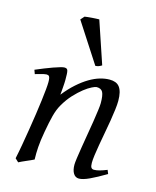

<svg xmlns="http://www.w3.org/2000/svg" viewBox="-111 -788 716 884"><g transform="rotate(15 247.0 -346.0)"><path d="M475.1 -35.2Q430.7 -8.8 399.7 5.6Q368.7 20 350.1 20Q333 20 323.5 4.6Q314 -10.7 314 -37.1Q314 -45.9 317.1 -68.6Q320.3 -91.3 325.2 -121.6Q330.1 -151.9 335.9 -186Q341.8 -220.2 346.7 -251Q351.6 -281.7 354.7 -306.2Q357.9 -330.6 357.9 -341.8Q357.9 -378.9 350.1 -393.6Q342.3 -408.2 320.8 -408.2Q314.5 -408.2 298.6 -400.4Q282.7 -392.6 262.7 -377Q242.7 -361.3 220.9 -337.9Q199.2 -314.5 181.2 -283.2Q167.5 -259.8 158.9 -227.1Q150.4 -194.3 142.1 -147Q134.3 -103.5 132.1 -72.3Q129.9 -41 130.9 -12.2Q124.5 -8.8 115 -4.6Q105.5 -0.5 95.5 3.9Q85.4 8.3 76.2 12.5Q66.9 16.6 61 20L44.9 4.9Q51.8 -27.3 58.3 -64.9Q64.9 -102.5 71 -140.4Q77.1 -178.2 82.5 -215.1Q87.9 -252 91.8 -283Q95.7 -314 97.9 -337.2Q100.1 -360.4 100.1 -372.1Q100.1 -383.3 98.9 -389.9Q97.7 -396.5 95.5 -399.7Q93.3 -402.8 89.8 -403.8Q86.4 -404.8 82 -404.8Q77.6 -404.8 69.1 -402.8Q60.5 -400.9 51.8 -398.4Q43 -396 36.4 -394Q29.8 -392.1 29.8 -392.1L22.9 -411.1Q43.5 -419.9 64.2 -428.2Q85 -436.5 103 -442.9Q121.1 -449.2 134.5 -453.1Q147.9 -457 153.8 -457Q160.6 -457 164.6 -454.8Q168.5 -452.6 170.2 -446.8Q171.9 -440.9 172.4 -430.2Q172.9 -419.4 172.9 -401.9Q172.9 -396.5 172.4 -387.2Q171.9 -377.9 171.1 -367.4Q170.4 -356.9 169.4 -346.9Q168.5 -336.9 168 -331.1Q194.3 -364.3 221.2 -388.2Q248 -412.1 273.9 -427.5Q299.8 -442.9 324 -450Q348.1 -457 370.1 -457Q385.3 -457 397.2 -452.6Q409.2 -448.2 417 -438.2Q424.8 -428.2 429 -411.9Q433.1 -395.5 433.1 -372.1Q433.1 -355 429.9 -329.6Q426.8 -304.2 421.9 -274.7Q417 -245.1 411.1 -213.9Q405.3 -182.6 400.4 -154.3Q395.5 -126 392.3 -102.8Q389.2 -79.6 389.2 -65.9Q389.2 -49.3 393.6 -43.2Q397.9 -37.1 406.7 -37.1Q418 -37.1 432.6 -41Q447.3 -44.9 467.8 -53.2L475.1 -35.2ZM319.3 -511.2Q309.6 -505.4 303.7 -503.4Q297.9 -501.5 289.1 -501L167 -689.5L182.6 -707Q188.5 -708 197.5 -709Q206.5 -710 216.6 -710.7Q226.6 -711.4 235.8 -711.9Q245.1 -712.4 251.5 -712.4L319.3 -511.2Z"/></g></svg>

Font: Gentium
Style: Italic
Weight: 400
Italic angle: -7°
Designer: J. Victor Gaultney
Version: Version 1.02; 2005; OFL release